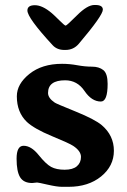

<svg xmlns="http://www.w3.org/2000/svg" viewBox="-20 -718 505 763"><path d="M388.7 -679.7Q388.7 -656.7 293.5 -544.4Q272.5 -519.5 240.2 -519.5H235.8Q206.5 -519.5 189 -538.6Q88.9 -647 88.9 -676.3Q88.9 -697.3 118.7 -697.3Q148.4 -697.3 185.5 -666Q195.3 -657.7 216.1 -637Q236.8 -616.2 241 -616.2Q245.1 -616.2 286.1 -657.2Q327.1 -698.2 355 -698.2H358.9Q388.7 -698.2 388.7 -679.7ZM238.8 -398.9Q170.9 -398.9 170.9 -348.6Q170.9 -328.1 197.8 -310.1Q204.1 -305.7 280.3 -274.9Q356.4 -244.1 384.3 -220.7Q432.6 -179.7 432.6 -118.9Q432.6 -58.1 381.8 -16.8Q331.1 24.4 252.4 24.4H226.1Q206.5 24.4 169.4 15.9Q132.3 7.3 127.4 7.3L107.9 9.3Q74.2 9.3 60.1 -13.4Q45.9 -36.1 45.9 -87.4Q45.9 -138.7 73.7 -138.7Q104 -138.7 133.3 -102.3Q162.6 -65.9 183.3 -54.7Q204.1 -43.5 236.8 -43.5Q269.5 -43.5 285.6 -57.4Q301.8 -71.3 301.8 -94.5Q301.8 -117.7 271 -138.2Q255.9 -148.4 186 -177.2Q116.2 -206.1 86.9 -233.4Q46.9 -271.5 46.9 -335.4Q46.9 -384.3 96.9 -424.3Q147 -464.4 226.6 -464.4Q256.8 -464.4 287.4 -458.7Q317.9 -453.1 345.7 -453.1Q373.5 -453.1 390.6 -439.5Q407.7 -425.8 407.7 -384.8Q407.7 -314.5 380.9 -314.5Q344.2 -314.5 315.7 -356.7Q287.1 -398.9 238.8 -398.9Z"/></svg>

Font: Averia Serif Libre RX
Style: Bold
Weight: 700
Version: Version 1.002